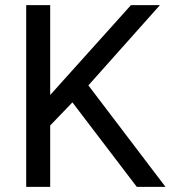

<svg xmlns="http://www.w3.org/2000/svg" viewBox="-20 -731 667 751"><path d="M82.5 0ZM263.2 -330.6 176.3 -240.2V0H82.5V-710.9H176.3V-359.4L492.2 -710.9H605.5L325.7 -397L627.4 0H515.1Z"/></svg>

Font: Roboto
Style: Regular
Weight: 400
Designer: Google
Version: Version 2.134; 2016; ttfautohint (v1.6)